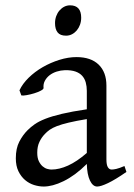

<svg xmlns="http://www.w3.org/2000/svg" viewBox="-20 -682 499 717"><path d="M171.9 -48.8Q201.2 -48.8 234.1 -63.7Q267.1 -78.6 304.2 -110.8V-237.3Q263.2 -230.5 236.6 -224.1Q210 -217.8 192.9 -211.2Q175.8 -204.6 165.5 -197.3Q155.3 -189.9 147.5 -181.6Q134.8 -168.5 127 -151.6Q119.1 -134.8 119.1 -111.8Q119.1 -92.3 125 -80.1Q130.9 -67.9 139.2 -60.8Q147.5 -53.7 156.5 -51.3Q165.5 -48.8 171.9 -48.8ZM452.1 -40Q410.6 -11.2 383.5 1.7Q356.4 14.6 342.8 14.6Q326.7 14.6 315.9 -7.8Q305.2 -30.3 304.2 -69.8Q282.2 -47.9 260.3 -31.7Q238.3 -15.6 217.3 -5.4Q196.3 4.9 177.5 9.8Q158.7 14.6 143.1 14.6Q125.5 14.6 106.9 8.8Q88.4 2.9 73.5 -9.8Q58.6 -22.5 48.8 -42.5Q39.1 -62.5 39.1 -90.8Q39.1 -127.9 52 -152.8Q64.9 -177.7 83 -195.8Q94.7 -207.5 109.6 -218Q124.5 -228.5 149.2 -238.3Q173.8 -248 210.9 -256.8Q248 -265.6 304.2 -273.9V-342.8Q304.2 -359.4 300.3 -373.8Q296.4 -388.2 287.1 -398.7Q277.8 -409.2 262 -414.8Q246.1 -420.4 222.2 -419.9Q206.5 -419.4 191.4 -414.6Q176.3 -409.7 165 -400.9Q153.8 -392.1 147.5 -380.1Q141.1 -368.2 142.6 -353.5Q143.1 -349.1 132.6 -343.5Q122.1 -337.9 107.7 -333.5Q93.3 -329.1 79.3 -326.7Q65.4 -324.2 59.6 -325.7L52.7 -344.7Q64 -369.1 86.9 -391.6Q109.9 -414.1 139.4 -431.2Q168.9 -448.2 201.9 -458.5Q234.9 -468.8 265.6 -468.8Q319.3 -468.8 348.4 -440.7Q377.4 -412.6 377.4 -362.3V-86.9Q377.4 -66.4 382.8 -57.6Q388.2 -48.8 397 -48.8Q403.8 -48.8 414.6 -51.3Q425.3 -53.7 444.8 -62ZM283.2 -615.7Q283.2 -602.1 278.8 -589.8Q274.4 -577.6 266.8 -568.6Q259.3 -559.6 249 -554.2Q238.8 -548.8 226.6 -548.8Q204.6 -548.8 195.1 -561Q185.5 -573.2 185.5 -595.7Q185.5 -609.4 189.9 -621.6Q194.3 -633.8 202.1 -642.8Q210 -651.9 220 -657Q230 -662.1 241.7 -662.1Q283.2 -662.1 283.2 -615.7Z"/></svg>

Font: Noto Serif Devanagari
Style: Regular
Weight: 400
Designer: Monotype Design Team
Foundry: Monotype Imaging Inc.
Version: Version 1.01